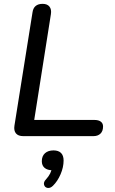

<svg xmlns="http://www.w3.org/2000/svg" viewBox="-20 -697 589 983"><path d="M53.9 -53.4 146.3 -632.8Q149.2 -655.3 162.4 -666.3Q175.6 -677.3 198.2 -677.3Q221.9 -677.3 233.2 -663.2Q244.5 -649.2 240.6 -624.4L155.2 -82.9H463.4Q484.7 -82.9 496.1 -74.2Q507.6 -65.5 507.6 -49.7Q507.6 -25.4 494.2 -12.7Q480.8 0 458.2 0H98.9Q73.5 0 61.7 -14Q50 -28 53.9 -53.4ZM215.4 221.4Q229.5 205.9 236.9 190.9Q244.3 175.9 246.6 158.1L249.1 174.7Q223 174.7 208.5 162.6Q194.1 150.5 194.1 128.5Q194.1 102.1 210.3 87.5Q226.6 73 253.9 73Q279 73 292.3 86Q305.6 99.1 305.6 124.9Q305.6 159 290.2 195Q274.8 231 250.7 254.5Q236.9 267.7 223 265Q209.1 262.4 205.6 248.8Q202 235.1 215.4 221.4Z"/></svg>

Font: SN Pro Thin
Style: Italic
Weight: 200
Italic angle: -9°
Designer: Tobias Whetton
Foundry: Supernotes
Version: Version 1.003;Glyphs 3.3 (3324)